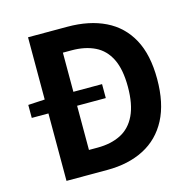

<svg xmlns="http://www.w3.org/2000/svg" viewBox="-108 -849 957 957"><g transform="rotate(-15 371.0 -370.5)"><path d="M33 -348V-415L121 -420H415V-348ZM119 0V-741H322Q435 -741 517 -701Q599 -661 643 -580Q687 -499 687 -374Q687 -249 643.5 -166Q600 -83 519.5 -41.5Q439 0 330 0ZM267 -120H312Q381 -120 431.5 -145.5Q482 -171 509 -227.5Q536 -284 536 -374Q536 -464 509 -518.5Q482 -573 431.5 -597.5Q381 -622 312 -622H267Z"/></g></svg>

Font: Noto Sans JP Thin
Style: Bold
Weight: 700
Version: Version 2.004-H2;hotconv 1.0.118;makeotfexe 2.5.65603